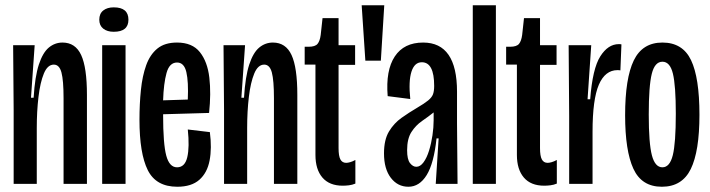

<svg xmlns="http://www.w3.org/2000/svg" viewBox="-20 -700 2704 731"><path d="M32 0V-281L30 -528H112L98 -328H108Q113 -409 128 -454.5Q143 -500 166 -519Q189 -538 218 -538Q267 -538 289 -490.5Q311 -443 311 -339V0H222V-326Q222 -394 214 -424Q206 -454 185 -454Q161 -454 147 -420Q133 -386 126.5 -331Q120 -276 120 -213V0Z M369 0V-528H458V0ZM413 -579Q388 -579 373 -591Q358 -603 358 -625Q358 -648 373 -660Q388 -672 413 -672Q469 -672 469 -625Q469 -579 413 -579Z M655 11Q574 11 542.5 -52.5Q511 -116 511 -244Q511 -304 516.5 -357.5Q522 -411 536.5 -451.5Q551 -492 579 -515Q607 -538 654 -538Q712 -538 741 -501.5Q770 -465 777 -404.5Q784 -344 776 -270L601 -265V-263Q601 -152 613 -107.5Q625 -63 654 -63Q684 -63 693 -101.5Q702 -140 695 -207L779 -197Q787 -136 778 -89Q769 -42 739 -15.5Q709 11 655 11ZM654 -462Q625 -462 614 -422Q603 -382 601 -318L695 -321Q698 -389 689.5 -425.5Q681 -462 654 -462Z M833 0V-281L831 -528H913L899 -328H909Q914 -409 929 -454.5Q944 -500 967 -519Q990 -538 1019 -538Q1068 -538 1090 -490.5Q1112 -443 1112 -339V0H1023V-326Q1023 -394 1015 -424Q1007 -454 986 -454Q962 -454 948 -420Q934 -386 927.5 -331Q921 -276 921 -213V0Z M1285 7Q1234 7 1207.5 -24Q1181 -55 1181 -110V-454H1140V-522H1155Q1180 -522 1189 -533Q1198 -544 1201 -567L1208 -631H1269V-528H1332V-453H1269V-136Q1269 -106 1276 -93Q1283 -80 1298 -80Q1304 -80 1313 -82.5Q1322 -85 1333 -91V-1Q1321 4 1308.5 5.5Q1296 7 1285 7Z M1371 -469 1357 -680H1443L1430 -469Z M1535 11Q1494 11 1468 -23Q1442 -57 1442 -116Q1442 -168 1461 -199.5Q1480 -231 1509 -251.5Q1538 -272 1567 -289Q1596 -306 1610 -317.5Q1624 -329 1628.5 -341Q1633 -353 1633 -373Q1633 -463 1586 -463Q1558 -463 1546.5 -427Q1535 -391 1542 -323L1456 -334Q1448 -432 1483 -485Q1518 -538 1591 -538Q1720 -538 1720 -351V-231Q1721 -174 1721 -115.5Q1721 -57 1722 0H1639Q1642 -43 1644.5 -86.5Q1647 -130 1650 -173H1642Q1632 -78 1604.5 -33.5Q1577 11 1535 11ZM1565 -65Q1580 -65 1592.5 -82Q1605 -99 1613.5 -126.5Q1622 -154 1626.5 -184.5Q1631 -215 1631 -242V-272Q1611 -256 1587 -239.5Q1563 -223 1546.5 -197.5Q1530 -172 1530 -128Q1530 -93 1541 -79Q1552 -65 1565 -65Z M1780 0V-680H1868V0Z M2052 7Q2001 7 1974.5 -24Q1948 -55 1948 -110V-454H1907V-522H1922Q1947 -522 1956 -533Q1965 -544 1968 -567L1975 -631H2036V-528H2099V-453H2036V-136Q2036 -106 2043 -93Q2050 -80 2065 -80Q2071 -80 2080 -82.5Q2089 -85 2100 -91V-1Q2088 4 2075.5 5.5Q2063 7 2052 7Z M2147 0V-259L2145 -528H2231L2217 -322H2227Q2236 -439 2265.5 -485.5Q2295 -532 2336 -532Q2343 -532 2346 -531L2342 -432Q2338 -433 2331 -433Q2284 -433 2260 -377.5Q2236 -322 2236 -198V0Z M2500 11Q2423 11 2391.5 -57.5Q2360 -126 2360 -261Q2360 -402 2393 -470Q2426 -538 2502 -538Q2579 -538 2611 -471Q2643 -404 2643 -263Q2643 -124 2610 -56.5Q2577 11 2500 11ZM2502 -63Q2530 -63 2541.5 -109Q2553 -155 2553 -267Q2553 -374 2542 -419.5Q2531 -465 2502 -465Q2473 -465 2461.5 -419Q2450 -373 2450 -264Q2450 -154 2462 -108.5Q2474 -63 2502 -63Z"/></svg>

Font: Bricolage Grotesque 96pt Condensed
Style: Regular
Weight: 400
Width: 3
Designer: Mathieu Triay
Foundry: Atelier Triay
Version: Version 1.001; ttfautohint (v1.8.4.7-5d5b);gftools[0.9.33.de